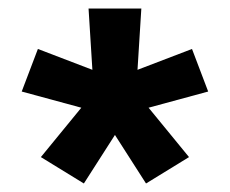

<svg xmlns="http://www.w3.org/2000/svg" viewBox="-20 -836 540 451"><path d="M177 -405 76 -467 171 -583 31 -621 69 -721 197 -672 188 -816H312L303 -672L431 -721L469 -621L329 -583L424 -467L323 -405L250 -519Z"/></svg>

Font: Iosevka Curly Slab Extrabold
Style: Regular
Weight: 800
Monospace: yes
Designer: Belleve Invis
Foundry: Belleve Invis
Version: Version 22.1.2; ttfautohint (v1.8.4)